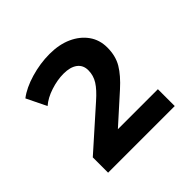

<svg xmlns="http://www.w3.org/2000/svg" viewBox="-125 -833 709 709"><g transform="rotate(-45 230.0 -478.5)"><path d="M61 -247V-327L216 -465Q248 -493 262.5 -516Q277 -539 277 -566Q277 -593 257.5 -607.5Q238 -622 203 -622Q171 -622 135.5 -610.5Q100 -599 77 -579L39 -657Q70 -681 119.5 -695.5Q169 -710 218 -710Q268 -710 305.5 -693Q343 -676 364.5 -646Q386 -616 386 -576Q386 -532 367 -500Q348 -468 309 -433L200 -335H409V-247Z"/></g></svg>

Font: Nunito Sans 8pt
Style: Bold
Weight: 700
Version: Version 3.101;gftools[0.9.27]